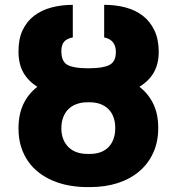

<svg xmlns="http://www.w3.org/2000/svg" viewBox="-20 -757 724 787"><path d="M278.4 -737.2V-603.7Q252.8 -598.7 242 -585Q231.2 -571.4 231.5 -545.5Q232.2 -502.8 258.2 -490.1Q284.4 -477.3 335.9 -477.3H348Q401.3 -477.3 427.9 -490.4Q455.3 -503.6 454.9 -545.5Q454.2 -593.8 407 -603.7V-737.2Q453.8 -737.2 494.7 -726.4Q535.5 -715.6 565.5 -692.3Q595.5 -669 612.9 -632.6Q630.3 -596.2 630.7 -545.5Q630.7 -495 610.4 -459.9Q590.2 -424.7 551.5 -401.3Q589.1 -372.2 608.8 -330.4Q628.6 -288.7 628.6 -232.2Q628.6 -176.1 608.3 -131.2Q588.1 -86.3 551.1 -54.9Q514.2 -23.4 462.7 -6.7Q411.2 9.9 348.4 9.9H338.1Q301.1 9.9 265.6 3.7Q230.1 -2.5 198.9 -15.4Q167.6 -28.4 141.3 -48.1Q115.1 -67.8 96.1 -94.6Q77.1 -121.4 66.4 -155.4Q55.8 -189.3 55.8 -230.8Q55.8 -287.6 75.6 -329.9Q95.5 -372.2 133.2 -401.3Q95.5 -424.7 75.6 -459.9Q55.8 -495 55.8 -545.5Q55.4 -596.6 72.6 -633Q89.8 -669.4 120 -692.5Q150.2 -715.6 191.1 -726.4Q231.9 -737.2 278.4 -737.2ZM231.5 -230.8Q231.5 -206.3 239.2 -187Q246.8 -167.6 260.7 -153.9Q274.5 -140.3 294.2 -133.2Q313.9 -126.1 338.1 -126.1H348.4Q372.5 -126.1 391.7 -133Q410.9 -139.9 424.4 -153.6Q437.9 -167.3 445.1 -187Q452.4 -206.7 452.4 -232.2Q452.4 -257.5 445.1 -277Q437.9 -296.5 424.2 -310Q410.5 -323.5 391.3 -330.6Q372.2 -337.7 348.4 -337.7H338.1Q313.6 -337.7 293.9 -330.4Q274.1 -323.2 260.3 -309.5Q246.4 -295.8 239 -275.9Q231.5 -256 231.5 -230.8Z"/></svg>

Font: Inter P Extra Bold
Style: Regular
Weight: 800
Designer: Rasmus Andersson
Foundry: rsms
Version: Version 3.018;git-588b23468